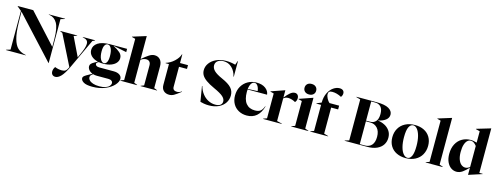

<svg xmlns="http://www.w3.org/2000/svg" viewBox="-20 -1787 7765 3000"><g transform="rotate(15 3862.0 -287.5)"><path d="M95 -643 98 -473Q101 -304 128 -207.5Q155 -111 201.5 -67.5Q248 -24 322 -8L336 -5V0H16V-5L84 -25V-651L16 -708V-712H267L703 -235L702 -365Q701 -539 657 -616Q613 -693 534 -705L520 -707V-712H782V-707L714 -687V24H711Z M801 134Q801 95 828 58Q883 81 940 81Q979 81 1001 64.5Q1023 48 1043 3L798 -486L760 -503V-508H1033V-503L981 -486L1129 -180L1155 -238Q1212 -359 1212 -419Q1212 -454 1193.5 -473Q1175 -492 1136 -500L1124 -503V-508H1322V-503L1284 -486L1055 3Q1004 110 958 157.5Q912 205 868 205Q837 205 819 186Q801 167 801 134Z M1280 115Q1280 99 1291.5 86.5Q1303 74 1333 56L1418 8Q1380 -7 1358 -34.5Q1336 -62 1336 -93Q1336 -116 1351.5 -133.5Q1367 -151 1408 -173L1451 -196Q1382 -212 1342 -251.5Q1302 -291 1302 -346Q1302 -418 1369 -463Q1436 -508 1565 -508H1840V-455L1629 -498L1628 -495Q1694 -462 1734 -426Q1774 -390 1774 -339Q1774 -298 1746.5 -263.5Q1719 -229 1665.5 -208Q1612 -187 1537 -187Q1499 -187 1466 -193Q1446 -183 1438.5 -175Q1431 -167 1431 -156Q1431 -138 1447.5 -126.5Q1464 -115 1497 -115H1728Q1789 -115 1824.5 -90.5Q1860 -66 1860 -26Q1860 22 1810.5 76.5Q1761 131 1671 168Q1581 205 1466 205Q1368 205 1324 178Q1280 151 1280 115ZM1570 170Q1629 170 1669.5 156Q1710 142 1730 119.5Q1750 97 1750 72Q1750 49 1731 35Q1712 21 1677 21H1493Q1459 21 1430 12Q1406 27 1396 40.5Q1386 54 1386 71Q1386 97 1406.5 119.5Q1427 142 1468.5 156Q1510 170 1570 170ZM1548 -198Q1576 -198 1593.5 -230.5Q1611 -263 1611 -326Q1611 -408 1588.5 -452.5Q1566 -497 1532 -497Q1503 -497 1484 -466Q1465 -435 1465 -370Q1465 -290 1489 -244Q1513 -198 1548 -198Z M1865 -5 1922 -25V-692L1865 -707V-712L2084 -780H2085V-409Q2152 -466 2196.5 -494.5Q2241 -523 2283 -523Q2339 -523 2373.5 -485Q2408 -447 2408 -378V-25L2460 -5V0H2193V-5L2245 -25V-347Q2245 -387 2225.5 -407.5Q2206 -428 2172 -428Q2130 -428 2085 -397V-25L2137 -5V0H1865Z M2533 -111V-447H2479V-453Q2551 -474 2612 -531Q2673 -588 2690 -647H2696V-508H2825V-447H2696V-121Q2696 -92 2714 -76.5Q2732 -61 2765 -61Q2785 -61 2802 -67Q2819 -73 2839 -87L2843 -82Q2769 -24 2733.5 -4.5Q2698 15 2659 15Q2601 15 2567 -18.5Q2533 -52 2533 -111Z M3161 -5 3120 -251H3126Q3144 -183 3184 -131Q3224 -79 3279 -50.5Q3334 -22 3395 -22Q3449 -22 3476.5 -43.5Q3504 -65 3504 -102Q3504 -143 3463.5 -180Q3423 -217 3313 -267Q3225 -307 3175 -343.5Q3125 -380 3104 -416.5Q3083 -453 3083 -497Q3083 -559 3121.5 -611.5Q3160 -664 3229 -695.5Q3298 -727 3386 -727Q3458 -727 3536 -706L3558 -770H3563V-518H3558Q3540 -604 3483.5 -658Q3427 -712 3348 -712Q3290 -712 3254.5 -685Q3219 -658 3219 -612Q3219 -565 3259 -525.5Q3299 -486 3394 -444Q3503 -396 3549 -345.5Q3595 -295 3595 -223Q3595 -157 3560 -103Q3525 -49 3458.5 -17Q3392 15 3302 15Q3259 15 3221.5 8.5Q3184 2 3161 -5Z M3657 -241Q3657 -325 3694 -389Q3731 -453 3794 -488Q3857 -523 3932 -523Q4023 -523 4077.5 -482.5Q4132 -442 4138 -382H3823Q3821 -358 3821 -344Q3821 -219 3872 -157Q3923 -95 4016 -95Q4076 -95 4107 -120.5Q4138 -146 4156 -199L4162 -197Q4101 15 3913 15Q3839 15 3780.5 -17Q3722 -49 3689.5 -107Q3657 -165 3657 -241ZM3981 -398Q3976 -447 3955 -479Q3934 -511 3904 -511Q3872 -511 3851 -480Q3830 -449 3823 -391Z M4176 -5 4233 -25V-427L4176 -442V-447L4395 -523H4396V-404Q4439 -460 4477 -491.5Q4515 -523 4552 -523Q4580 -523 4597.5 -504Q4615 -485 4615 -452Q4615 -410 4589 -384Q4564 -399 4532 -409Q4500 -419 4472 -419Q4426 -419 4396 -391V-25L4478 -5V0H4176Z M4631 -5 4688 -25V-427L4631 -442V-447L4850 -523H4851V-25L4907 -5V0H4631ZM4675 -639Q4675 -678 4700 -701.5Q4725 -725 4769 -725Q4812 -725 4837.5 -701.5Q4863 -678 4863 -639Q4863 -602 4837.5 -578.5Q4812 -555 4769 -555Q4726 -555 4700.5 -578.5Q4675 -602 4675 -639Z M4938 -5 4994 -25V-447H4917V-452L4994 -484Q4995 -576 5028 -641.5Q5061 -707 5110 -740Q5159 -773 5209 -773Q5244 -773 5264 -756Q5284 -739 5284 -708Q5284 -676 5262 -648Q5184 -689 5114 -689Q5079 -689 5064 -676.5Q5049 -664 5049 -637Q5049 -603 5070 -565Q5091 -527 5114 -508H5270V-447H5157V-25L5227 -5V0H4938Z M5495 -5 5563 -25V-687L5495 -707V-712H5817Q5956 -712 6019 -675Q6082 -638 6082 -579Q6082 -526 6035.5 -490.5Q5989 -455 5916 -442V-440Q5973 -433 6024.5 -407.5Q6076 -382 6109.5 -335Q6143 -288 6143 -221Q6143 -158 6111 -108Q6079 -58 6015.5 -29Q5952 0 5861 0H5495ZM5819 -11Q5889 -11 5929 -56.5Q5969 -102 5969 -190Q5969 -282 5923.5 -331Q5878 -380 5809 -380H5737V-11ZM5806 -391Q5860 -391 5894 -430Q5928 -469 5928 -548Q5928 -627 5893.5 -664Q5859 -701 5804 -701H5737V-391Z M6200 -248Q6200 -328 6236 -390.5Q6272 -453 6339 -488Q6406 -523 6496 -523Q6578 -523 6641.5 -491.5Q6705 -460 6740.5 -400.5Q6776 -341 6776 -261Q6776 -181 6740.5 -118Q6705 -55 6638.5 -20Q6572 15 6484 15Q6400 15 6335.5 -16.5Q6271 -48 6235.5 -107.5Q6200 -167 6200 -248ZM6511 3Q6552 3 6576.5 -48.5Q6601 -100 6601 -212Q6601 -303 6583 -371Q6565 -439 6535 -475Q6505 -511 6470 -511Q6427 -511 6401.5 -460Q6376 -409 6376 -297Q6376 -206 6394 -138Q6412 -70 6443 -33.5Q6474 3 6511 3Z M6805 -5 6862 -25V-692L6805 -707V-712L7024 -780H7025V-25L7081 -5V0H6805Z M7126 -227Q7126 -319 7161.5 -386Q7197 -453 7258.5 -488Q7320 -523 7395 -523Q7422 -523 7444 -518.5Q7466 -514 7495 -506V-690L7429 -707V-712L7657 -780H7658V-60H7711V-55L7496 15H7495V-101Q7446 -48 7401.5 -16.5Q7357 15 7306 15Q7259 15 7218 -12.5Q7177 -40 7151.5 -95Q7126 -150 7126 -227ZM7422 -83Q7461 -83 7495 -113V-452Q7474 -479 7451.5 -495.5Q7429 -512 7400 -512Q7371 -512 7346 -489.5Q7321 -467 7306 -420Q7291 -373 7291 -302Q7291 -229 7309.5 -179.5Q7328 -130 7358 -106.5Q7388 -83 7422 -83Z"/></g></svg>

Font: Nyght Serif Bold
Style: Regular
Weight: 700
Designer: Maksym Kobuzan
Version: Version 0.410